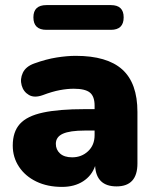

<svg xmlns="http://www.w3.org/2000/svg" viewBox="-20 -722 608 753"><path d="M162 -605Q111 -605 111 -654Q111 -702 162 -702H415Q465 -702 465 -654Q465 -605 415 -605ZM223 11Q166 11 122.5 -10Q79 -31 54.5 -68Q30 -105 30 -151Q30 -205 58 -236Q86 -267 148.5 -280.5Q211 -294 313 -294H351V-308Q351 -344 332.5 -359Q314 -374 269 -374Q244 -374 214.5 -368.5Q185 -363 148 -349Q115 -337 93.5 -349.5Q72 -362 65 -387Q58 -412 69.5 -436.5Q81 -461 114 -473Q161 -490 202 -496.5Q243 -503 277 -503Q400 -503 459.5 -449.5Q519 -396 519 -283V-81Q519 9 437 9Q358 9 353 -71Q340 -33 306 -11Q272 11 223 11ZM351 -210H313Q254 -210 226.5 -197.5Q199 -185 199 -158Q199 -135 215.5 -120Q232 -105 263 -105Q300 -105 325.5 -129Q351 -153 351 -192Z"/></svg>

Font: Chiron GoRound TC H
Style: Regular
Weight: 900
Designer: Ryoko NISHIZUKA 西塚涼子 (kana, bopomofo & ideographs); Paul D. Hunt (Latin, Greek & Cyrillic); Sandoll Communications 산돌커뮤니
Foundry: Adobe
Version: Version 1.000;hotconv 1.1.1;makeotfexe 2.6.0